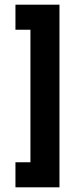

<svg xmlns="http://www.w3.org/2000/svg" viewBox="-20 -760 356 820"><path d="M46 40V-67H110V-633H46V-740H234V40Z"/></svg>

Font: IngvarSans
Style: Bold
Weight: 700
Version: Version 3.000